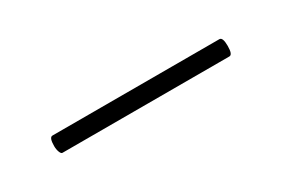

<svg xmlns="http://www.w3.org/2000/svg" viewBox="-11 -623 366 250"><g transform="rotate(-30 172.5 -498.0)"><path d="M42 -498Q42 -511 47 -511H298Q303 -511 303 -498Q303 -485 298 -485H47Q45 -485 43.5 -489Q42 -493 42 -498Z"/></g></svg>

Font: Cormorant Infant Light
Style: Regular
Weight: 300
Designer: Christian Thalmann (Catharsis Fonts)
Version: Version 3.000